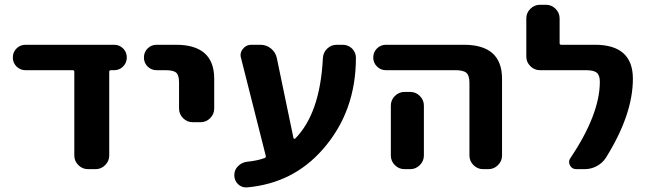

<svg xmlns="http://www.w3.org/2000/svg" viewBox="-20 -735 2726 811"><path d="M441.4 -78.1Q441.4 -54.7 424.3 -37.6Q407.2 -20.5 383.8 -20.5H351.6Q328.1 -20.5 311 -37.6Q293.9 -54.7 293.9 -78.1V-431.6Q293.9 -438.5 287.1 -438.5H87.9Q65.4 -438.5 49.8 -454.1Q34.2 -469.7 34.2 -492.2Q34.2 -514.6 49.8 -530.3Q65.4 -545.9 87.9 -545.9H461.9Q484.4 -545.9 500 -530.3Q515.6 -514.6 515.6 -492.2Q515.6 -469.7 500 -454.1Q484.4 -438.5 461.9 -438.5H449.2Q441.4 -438.5 441.4 -431.6Z M641.6 -438.5Q619.1 -438.5 603.5 -454.1Q587.9 -469.7 587.9 -492.2Q587.9 -514.6 603.5 -530.3Q619.1 -545.9 641.6 -545.9H723.6Q884.8 -545.9 884.8 -402.3V-276.4Q884.8 -252.9 867.7 -235.8Q850.6 -218.8 827.1 -218.8H793.9Q770.5 -218.8 753.4 -235.8Q736.3 -252.9 736.3 -276.4V-385.7Q736.3 -417 724.6 -427.7Q712.9 -438.5 679.7 -438.5Z M1219.7 -151.4Q1220.7 -149.4 1223.1 -148.9Q1225.6 -148.4 1226.6 -149.4Q1332 -255.9 1343.8 -488.3Q1344.7 -512.7 1361.8 -529.3Q1378.9 -545.9 1402.3 -545.9H1426.8Q1451.2 -545.9 1467.8 -529.3Q1483.4 -512.7 1483.4 -491.2Q1483.4 -262.7 1342.8 -103.5Q1217.8 39.1 1023.4 56.6Q1020.5 56.6 1018.6 56.6Q1000 56.6 985.4 43Q969.7 27.3 969.7 4.9Q969.7 -17.6 985.4 -33.2Q1001 -48.8 1023.4 -51.8Q1065.4 -55.7 1097.7 -67.4Q1104.5 -70.3 1102.5 -77.1L998 -490.2Q996.1 -496.1 996.1 -502Q996.1 -516.6 1005.9 -528.3Q1019.5 -545.9 1041 -545.9H1080.1Q1105.5 -545.9 1125 -529.8Q1144.5 -513.7 1149.4 -489.3Z M1610.4 -438.5Q1587.9 -438.5 1572.3 -454.1Q1556.6 -469.7 1556.6 -492.2Q1556.6 -514.6 1572.3 -530.3Q1587.9 -545.9 1610.4 -545.9H1939.5Q2100.6 -545.9 2100.6 -402.3V-78.1Q2100.6 -54.7 2083.5 -37.6Q2066.4 -20.5 2043 -20.5H2020.5Q1997.1 -20.5 1980 -37.6Q1962.9 -54.7 1962.9 -78.1V-385.7Q1962.9 -416 1950.2 -427.2Q1937.5 -438.5 1904.3 -438.5ZM1712.9 -346.7Q1736.3 -346.7 1753.4 -329.6Q1770.5 -312.5 1770.5 -289.1V-155.3V-78.1Q1770.5 -54.7 1753.4 -37.6Q1736.3 -20.5 1712.9 -20.5H1688.5Q1665 -20.5 1647.9 -37.6Q1630.9 -54.7 1630.9 -78.1V-155.3V-289.1Q1630.9 -312.5 1647.9 -329.6Q1665 -346.7 1688.5 -346.7Z M2414.1 -20.5Q2396.5 -20.5 2387.7 -36.1Q2383.8 -43.9 2383.8 -50.8Q2383.8 -59.6 2389.6 -67.4Q2513.7 -252.9 2513.7 -389.6Q2513.7 -417 2501 -427.7Q2488.3 -438.5 2456.1 -438.5H2260.7Q2237.3 -438.5 2220.2 -455.6Q2203.1 -472.7 2203.1 -496.1V-657.2Q2203.1 -680.7 2220.2 -697.8Q2237.3 -714.8 2260.7 -714.8H2286.1Q2309.6 -714.8 2326.7 -697.8Q2343.8 -680.7 2343.8 -657.2V-552.7Q2343.8 -545.9 2350.6 -545.9H2493.2Q2653.3 -545.9 2653.3 -402.3Q2653.3 -251 2539.1 -68.4Q2524.4 -45.9 2500.5 -33.2Q2476.6 -20.5 2449.2 -20.5Z"/></svg>

Font: Gen Jyuu Gothic P Bold
Style: Bold
Weight: 700
Designer: [Source Han Sans]
Ryoko NISHIZUKA  (kana & ideographs); Paul D. Hunt (Latin, Greek & Cyrillic); Wenlong ZHANG  (bopomofo
Version: Version 1.002.20150607